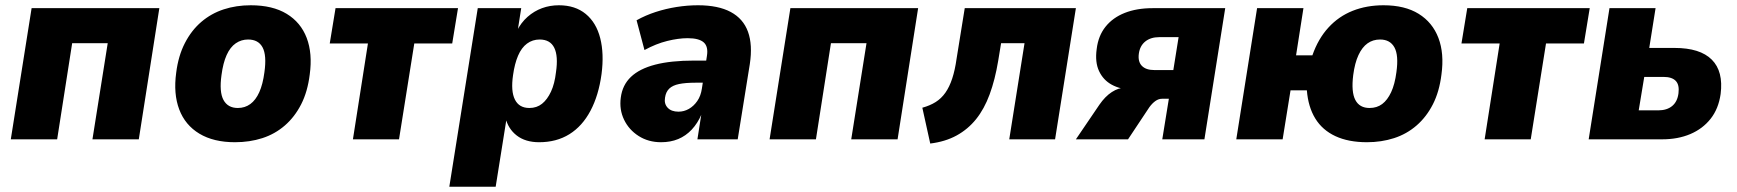

<svg xmlns="http://www.w3.org/2000/svg" viewBox="-20 -529 6596 729"><path d="M21 0 100 -498H585L507 0H331L389 -365H254L197 0Z M872 11Q791 11 737 -21.5Q683 -54 660.5 -113.5Q638 -173 649 -253Q657 -317 682 -365.5Q707 -414 744.5 -446Q782 -478 829.5 -493.5Q877 -509 932 -509Q1015 -509 1068.5 -476.5Q1122 -444 1144.5 -385Q1167 -326 1156 -246Q1148 -181 1123.5 -133Q1099 -85 1061.5 -52.5Q1024 -20 976 -4.5Q928 11 872 11ZM883 -119Q910 -119 930.5 -134Q951 -149 964.5 -179Q978 -209 984 -255Q993 -319 977 -349Q961 -379 922 -379Q896 -379 875 -364.5Q854 -350 840.5 -320Q827 -290 821 -244Q812 -180 828.5 -149.5Q845 -119 883 -119Z M1320 0 1377 -364H1232L1254 -498H1719L1697 -364H1553L1495 0Z M1686 180 1794 -498H1959L1945 -409H1941Q1958 -443 1983 -465Q2008 -487 2038 -498Q2068 -509 2102 -509Q2164 -509 2204 -476Q2244 -443 2259 -384Q2274 -325 2264 -248Q2253 -167 2222 -108.5Q2191 -50 2142 -19.5Q2093 11 2027 11Q1975 11 1942 -14.5Q1909 -40 1899 -83H1904L1862 180ZM1990 -119Q2018 -119 2038 -135Q2058 -151 2072 -181Q2086 -211 2091 -255Q2100 -316 2084.5 -347.5Q2069 -379 2029 -379Q2002 -379 1981 -363.5Q1960 -348 1947 -317.5Q1934 -287 1928 -244Q1919 -183 1935 -151Q1951 -119 1990 -119Z M2490 11Q2442 11 2405 -12.5Q2368 -36 2349.5 -74.5Q2331 -113 2337 -158Q2343 -206 2375.5 -237Q2408 -268 2467.5 -283.5Q2527 -299 2616 -299H2679L2666 -215H2620Q2583 -215 2558.5 -210Q2534 -205 2521 -192.5Q2508 -180 2505 -158Q2501 -135 2515 -120Q2529 -105 2556 -105Q2577 -105 2595.5 -115.5Q2614 -126 2627.5 -145.5Q2641 -165 2645 -193L2664 -316Q2670 -352 2652 -368Q2634 -384 2591 -384Q2556 -384 2513.5 -373.5Q2471 -363 2427 -339L2397 -452Q2431 -471 2469.5 -483.5Q2508 -496 2549 -502.5Q2590 -509 2630 -509Q2707 -509 2754.5 -483.5Q2802 -458 2820 -408.5Q2838 -359 2827 -286L2781 0H2628L2643 -96H2644Q2629 -61 2606.5 -37Q2584 -13 2555 -1Q2526 11 2490 11Z M2902 0 2981 -498H3466L3388 0H3212L3270 -365H3135L3078 0Z M3512 16 3482 -120Q3511 -128 3532.5 -141.5Q3554 -155 3569.5 -177Q3585 -199 3595.5 -231Q3606 -263 3612 -306L3643 -498H4065L3986 0H3812L3870 -365H3781L3770 -298Q3758 -226 3737.5 -170.5Q3717 -115 3686 -76.5Q3655 -38 3612 -14.5Q3569 9 3512 16Z M4065 0 4154 -131Q4176 -163 4201.5 -179.5Q4227 -196 4252 -196H4275L4274 -189Q4233 -190 4201 -207.5Q4169 -225 4153 -259Q4137 -293 4144 -343Q4150 -393 4177.5 -427.5Q4205 -462 4250.5 -480Q4296 -498 4356 -498H4632L4553 0H4393L4418 -154H4392Q4379 -154 4367 -145.5Q4355 -137 4344 -122L4263 0ZM4363 -263H4435L4455 -388H4382Q4349 -388 4328.5 -371.5Q4308 -355 4304 -325Q4300 -295 4315.5 -279Q4331 -263 4363 -263Z M5170 11Q5100 11 5050.5 -12Q5001 -35 4974 -79Q4947 -123 4942 -186H4880L4850 0H4674L4753 -498H4929L4901 -319H4963Q4985 -382 5024 -424.5Q5063 -467 5116 -488Q5169 -509 5233 -509Q5314 -509 5366.5 -476.5Q5419 -444 5441.5 -385Q5464 -326 5453 -246Q5445 -181 5420.5 -133Q5396 -85 5358.5 -52.5Q5321 -20 5273 -4.5Q5225 11 5170 11ZM5180 -119Q5208 -119 5228 -134Q5248 -149 5262 -179Q5276 -209 5282 -255Q5291 -319 5274.5 -349Q5258 -379 5220 -379Q5193 -379 5172.5 -364.5Q5152 -350 5138 -320Q5124 -290 5118 -244Q5110 -180 5126 -149.5Q5142 -119 5180 -119Z M5617 0 5674 -364H5529L5551 -498H6016L5994 -364H5850L5792 0Z M6012 0 6091 -498H6266L6242 -347H6338Q6435 -347 6479.5 -302.5Q6524 -258 6513 -172Q6505 -116 6475 -78Q6445 -40 6398 -20Q6351 0 6291 0ZM6202 -110H6276Q6309 -110 6329 -126.5Q6349 -143 6353 -175Q6357 -207 6342.5 -222Q6328 -237 6296 -237H6223Z"/></svg>

Font: Nunito Sans 10pt SemiCondensed Black
Style: Italic
Weight: 900
Width: 4
Italic angle: -9°
Designer: Vernon Adams
Foundry: Vernon Adams
Version: Version 3.101;gftools[0.9.27]